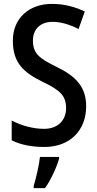

<svg xmlns="http://www.w3.org/2000/svg" viewBox="-20 -744 500 985"><path d="M422 -199C422 -297 371 -352 270 -401C178 -446 149 -471 149 -537C149 -592 185 -632 250 -632C293 -632 338 -618 383 -595L415 -685C369 -707 312 -724 249 -724C128 -725 45 -649 46 -534C46 -421 102 -372 197 -325C290 -281 319 -252 319 -189C319 -129 279 -83 206 -83C152 -83 89 -99 40 -126V-24C87 -1 142 10 208 10C339 10 422 -75 422 -199ZM283 71V61H185C181 102 164 174 153 209V221H211C241 179 269 118 283 71Z"/></svg>

Font: Noto Sans Thai Looped Condensed Medium
Style: Regular
Weight: 500
Width: 3
Designer: Sasikarn Vongin, Ben Mitchell
Foundry: The Fontpad Ltd
Version: Version 1.001